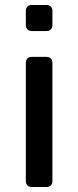

<svg xmlns="http://www.w3.org/2000/svg" viewBox="-20 -753 316 773"><path d="M167 -628H108Q97 -628 90.5 -634.5Q84 -641 84 -652V-709Q84 -720 90.5 -726.5Q97 -733 108 -733H167Q178 -733 184.5 -726.5Q191 -720 191 -709V-652Q191 -641 184.5 -634.5Q178 -628 167 -628ZM167 0H108Q97 0 90.5 -6.5Q84 -13 84 -24V-500Q84 -511 90.5 -517.5Q97 -524 108 -524H167Q178 -524 184.5 -517.5Q191 -511 191 -500V-24Q191 -13 184.5 -6.5Q178 0 167 0Z"/></svg>

Font: Shippori Gothic B2 Bold
Style: Regular
Weight: 700
Designer: FONTDASU
Foundry: FONTDASU / Google Inc. / but / Adobe
Version: Version 1.130